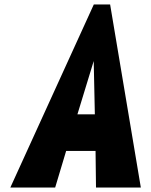

<svg xmlns="http://www.w3.org/2000/svg" viewBox="-20 -845 681 865"><path d="M476.1 -825H402.7L26.5 0H228.5L278 -165H410.5L412.5 0H614.5ZM407.3 -330H328.8L402.2 -570Z"/></svg>

Font: Blink
Style: Obl
Weight: 400
Designer: Mew Too
Foundry: Cannot Into Space Fonts
Version: Version 001.000